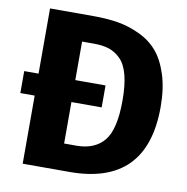

<svg xmlns="http://www.w3.org/2000/svg" viewBox="-78 -769 822 844"><g transform="rotate(10 332.5 -346.5)"><path d="M272 -693Q332 -693 381 -685Q430 -677 478.5 -654.5Q527 -632 559.5 -594.5Q592 -557 612 -495Q632 -433 632 -350Q632 0 287 0H78V-304H14V-402H78V-693ZM297 -119Q378 -119 420 -169.5Q462 -220 462 -350Q462 -418 450 -463.5Q438 -509 414 -532.5Q390 -556 362 -565Q334 -574 295 -574H242V-402H377V-304H242V-119Z"/></g></svg>

Font: FiraGO
Style: Bold
Weight: 700
Designer: bBox Type
Foundry: bBox Type GmbH
Version: Version 1.001;PS 001.001;hotconv 1.0.88;makeotf.lib2.5.64775